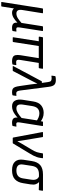

<svg xmlns="http://www.w3.org/2000/svg" viewBox="1066 -1800 919 3091"><g transform="rotate(90 1525.5 -254.5)"><path d="M19 185Q10 185 12 176L115 -478Q117 -487 126 -487H185Q195 -487 193 -478L142 -161Q133 -107 147.5 -83Q162 -59 197 -59Q238 -59 277 -84.5Q316 -110 349 -141L402 -478Q404 -487 413 -487H472Q481 -487 479 -478L422 -112Q417 -78 423 -67.5Q429 -57 450 -57Q457 -57 466 -58Q475 -59 482 -60Q490 -61 488 -52L480 -3Q479 1 477 3.5Q475 6 470 7Q460 9 449 10Q438 11 426 11Q381 11 361 -9.5Q341 -30 345 -74H343Q306 -36 265 -12.5Q224 11 184 11Q162 11 144 2.5Q126 -6 116 -20L85 176Q83 185 75 185Z M964 11Q924 11 900 -1.5Q876 -14 868.5 -44Q861 -74 869 -126L916 -419H721L657 -9Q655 0 647 0H587Q578 0 580 -9L644 -419H578Q569 -419 570 -428L578 -478Q580 -487 589 -487H1079Q1089 -487 1087 -478L1079 -428Q1078 -419 1069 -419H993L944 -115Q939 -81 947.5 -68Q956 -55 978 -55Q988 -55 999 -56Q1010 -57 1020 -58Q1024 -59 1026.5 -56.5Q1029 -54 1028 -50L1020 -3Q1018 6 1011 6Q1001 8 989 9.5Q977 11 964 11Z M1465 11Q1432 11 1412.5 1Q1393 -9 1382 -37Q1371 -65 1364 -119L1339 -292Q1336 -318 1332.5 -344Q1329 -370 1327 -396H1326Q1313 -370 1300.5 -344Q1288 -318 1274 -292L1125 -7Q1122 0 1114 0H1050Q1040 0 1045 -11L1285 -461Q1289 -469 1295 -469H1315L1301 -568Q1296 -605 1282.5 -615.5Q1269 -626 1243 -626Q1233 -626 1224.5 -625.5Q1216 -625 1206 -623Q1196 -622 1198 -631L1205 -680Q1206 -688 1214 -689Q1237 -694 1270 -694Q1322 -694 1346 -668.5Q1370 -643 1378 -578L1437 -120Q1441 -94 1447 -80.5Q1453 -67 1462 -62Q1471 -57 1484 -57Q1492 -57 1498.5 -57.5Q1505 -58 1515 -60Q1525 -62 1523 -51L1516 -4Q1515 5 1506 6Q1496 8 1485 9.5Q1474 11 1465 11Z M1692 11Q1627 11 1600.5 -35.5Q1574 -82 1587 -164L1613 -329Q1627 -418 1676.5 -458Q1726 -498 1796 -498Q1841 -498 1877.5 -483Q1914 -468 1937 -448L1930 -382Q1901 -403 1869.5 -416Q1838 -429 1806 -429Q1756 -429 1726.5 -401Q1697 -373 1687 -311L1664 -163Q1656 -111 1670.5 -85Q1685 -59 1725 -59Q1760 -59 1798 -81Q1836 -103 1895 -156L1886 -89Q1849 -55 1817 -32.5Q1785 -10 1754.5 0.5Q1724 11 1692 11ZM1954 11Q1908 11 1887.5 -11Q1867 -33 1874 -83L1877 -103V-128L1920 -403L1928 -431L1936 -478Q1938 -487 1945 -487H2001Q2011 -487 2009 -478L1951 -112Q1946 -78 1952.5 -67.5Q1959 -57 1976 -57Q1986 -57 1995 -58Q2004 -59 2011 -60Q2020 -61 2018 -52L2009 -4Q2008 5 1999 6Q1989 8 1979 9.5Q1969 11 1954 11Z M2203 0Q2196 0 2194 -9L2106 -477Q2105 -487 2114 -487H2178Q2187 -487 2187 -480L2236 -188Q2241 -160 2245 -132Q2249 -104 2253 -75H2254Q2270 -104 2286.5 -133Q2303 -162 2320 -190L2388 -304Q2402 -328 2412.5 -348.5Q2423 -369 2430 -390Q2437 -411 2441 -436L2448 -478Q2450 -487 2457 -487H2519Q2529 -487 2527 -478L2521 -439Q2517 -411 2507.5 -384.5Q2498 -358 2484 -330.5Q2470 -303 2450 -271L2291 -7Q2287 0 2281 0Z M2720 11Q2623 11 2581 -38Q2539 -87 2552 -172L2573 -308Q2587 -399 2638.5 -443Q2690 -487 2790 -487H3043Q3053 -487 3051 -478L3043 -428Q3041 -419 3033 -419L2912 -424V-423Q2934 -402 2945.5 -370.5Q2957 -339 2948 -283L2929 -167Q2916 -82 2867 -35.5Q2818 11 2720 11ZM2725 -59Q2779 -59 2811 -84Q2843 -109 2852 -165L2872 -294Q2879 -334 2873 -359.5Q2867 -385 2853.5 -400Q2840 -415 2822 -422H2783Q2730 -422 2696 -398.5Q2662 -375 2651 -311L2629 -167Q2620 -110 2646 -84.5Q2672 -59 2725 -59Z"/></g></svg>

Font: Sofia Sans Semi Condensed
Style: Italic
Weight: 400
Italic angle: -9°
Designer: Botio Nikoltchev, Ani Petrova
Foundry: lettersoup
Version: Version 4.101